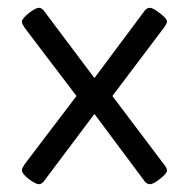

<svg xmlns="http://www.w3.org/2000/svg" viewBox="-20 -473 488 492"><path d="M36 -37Q36 -42 46 -56L176 -227L46 -398Q36 -412 36 -417Q36 -425 53.5 -439Q71 -453 80 -453Q86 -453 92 -446L222 -273L351 -446Q357 -453 364 -453Q372 -453 390 -439Q408 -425 408 -418Q408 -412 397 -398L268 -227L397 -56Q408 -43 408 -36Q408 -29 390.5 -15Q373 -1 364 -1Q357 -1 351 -8L222 -181L92 -8Q86 -1 80 -1Q71 -1 53.5 -14.5Q36 -28 36 -37Z"/></svg>

Font: Asap Condensed
Style: Regular
Weight: 400
Designer: Pablo Cosgaya
Foundry: Omnibus-Type
Version: Version 1.010; ttfautohint (v1.8)